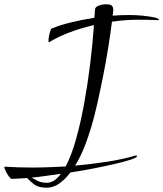

<svg xmlns="http://www.w3.org/2000/svg" viewBox="-190 -758 761 895"><path d="M27 117Q-12 117 -33.5 99.5Q-55 82 -63 72L-135 76Q-140 76 -148.5 64.5Q-157 53 -163.5 39.5Q-170 26 -170 21Q-170 19 -168 19Q-138 21 -106 22Q-74 23 -40 23Q-2 23 37 21.5Q76 20 116 18Q143 -33 164.5 -109.5Q186 -186 202.5 -276.5Q219 -367 230.5 -461Q242 -555 248 -641Q186 -627 131.5 -606Q77 -585 39 -561H38Q36 -561 36 -568Q36 -577 38.5 -590Q41 -603 44.5 -613.5Q48 -624 51 -625Q86 -640 138.5 -653Q191 -666 250 -675L253 -714Q254 -726 270.5 -732Q287 -738 305 -738Q325 -738 331.5 -731.5Q338 -725 338 -711Q338 -705 337 -699Q336 -693 335 -685Q374 -688 412 -688Q441 -688 473.5 -685Q506 -682 528.5 -677Q551 -672 551 -665Q551 -664 549 -664Q527 -665 501.5 -665.5Q476 -666 449 -666Q421 -666 391 -663.5Q361 -661 332 -657Q325 -602 314.5 -536Q304 -470 290.5 -402.5Q277 -335 263.5 -275Q250 -215 237 -171Q231 -151 220.5 -119.5Q210 -88 195 -53Q180 -18 160 14Q239 7 312 -4.5Q385 -16 441 -33H444Q449 -33 449 -31Q449 -24 423 -15Q397 -6 352.5 4.5Q308 15 252.5 26Q197 37 138 46Q115 77 87 97Q59 117 27 117ZM29 94Q63 94 94 52Q58 57 23.5 62Q-11 67 -43 70Q-31 77 -13.5 85.5Q4 94 29 94Z"/></svg>

Font: Comforter
Style: Regular
Weight: 400
Designer: Robert E. Leuschke
Foundry: Robert E. Leuschke
Version: Version 1.013; ttfautohint (v1.8.3)